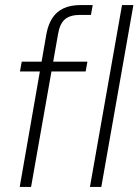

<svg xmlns="http://www.w3.org/2000/svg" viewBox="-20 -740 548 760"><path d="M58 0 164 -607Q171 -644 187.5 -669Q204 -694 231.5 -707Q259 -720 300 -720H347L340 -681H297Q258 -681 237.5 -664Q217 -647 210 -606L103 0ZM59 -457 66 -496H326L319 -457ZM336 0 463 -720H508L381 0Z"/></svg>

Font: DM Sans 24pt ExtraLight
Style: Italic
Weight: 250
Italic angle: -10°
Designer: Colophon Foundry, Jonny Pinhorn
Foundry: Colophon Foundry
Version: Version 4.004;gftools[0.9.30]